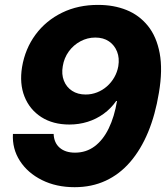

<svg xmlns="http://www.w3.org/2000/svg" viewBox="-20 -759 691 790"><path d="M287.1 11.2Q211.4 11.2 152.6 -18.1Q93.8 -47.4 61.8 -97.2Q29.8 -147 33.2 -208H200.7Q202.1 -171.4 225.6 -151.1Q249 -130.9 288.6 -130.9Q334.5 -130.9 369.4 -157Q404.3 -183.1 427.5 -231Q450.7 -278.8 461.4 -343.3H458Q436.5 -312.5 406.5 -290.8Q376.5 -269 340.6 -257.8Q304.7 -246.6 265.6 -246.6Q197.8 -246.6 149.9 -277.3Q102.1 -308.1 80.8 -361.6Q59.6 -415 70.8 -483.4Q83.5 -558.6 126.2 -616.5Q168.9 -674.3 235.4 -706.8Q301.8 -739.3 384.8 -738.8Q448.2 -738.8 500.5 -717.8Q552.7 -696.8 588.4 -652.8Q624 -608.9 637 -540.3Q649.9 -471.7 633.8 -377Q619.1 -287.1 589.4 -215.3Q559.6 -143.6 515.9 -92.8Q472.2 -42 414.8 -15.4Q357.4 11.2 287.1 11.2ZM332.5 -370.1Q356.9 -370.1 379.4 -378.9Q401.9 -387.7 419.9 -403.6Q438 -419.4 450.2 -440.7Q462.4 -461.9 466.8 -486.8Q472.2 -520 461.7 -546.6Q451.2 -573.2 428.2 -588.9Q405.3 -604.5 372.1 -604.5Q339.8 -604.5 311 -589.1Q282.2 -573.7 262.9 -547.1Q243.7 -520.5 238.3 -486.8Q232.4 -453.6 242.9 -427Q253.4 -400.4 276.6 -385.3Q299.8 -370.1 332.5 -370.1Z"/></svg>

Font: Inter 20pt ExtraBold
Style: Italic
Weight: 800
Italic angle: -9.3988°
Version: Version 4.001;git-66647c0bb